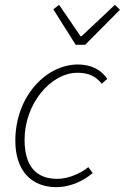

<svg xmlns="http://www.w3.org/2000/svg" viewBox="-20 -757 513 789"><path d="M211 12C275 12 328 -18 361 -46L343 -70C312 -45 261 -22 216 -22C125 -22 81 -78 81 -183C81 -331 189 -458 298 -458C344 -458 373 -444 398 -413L421 -433C396 -469 357 -492 300 -492C172 -492 43 -364 43 -178C43 -57 108 12 211 12ZM291 -573H330L473 -717L452 -737L315 -608H311L223 -737L199 -719Z"/></svg>

Font: Source Sans Pro Light
Style: Italic
Weight: 300
Italic angle: -11°
Designer: Paul D. Hunt
Foundry: Adobe Systems Incorporated
Version: Version 3.006;hotconv 1.0.111;makeotfexe 2.5.65597